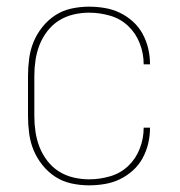

<svg xmlns="http://www.w3.org/2000/svg" viewBox="-20 -548 540 576"><path d="M247 8Q221 8 195 2.5Q169 -3 147 -17Q125 -31 108 -52Q91 -73 81 -97Q71 -121 67.5 -147.5Q64 -174 64 -200V-320Q64 -346 67.5 -372.5Q71 -399 81 -423Q91 -447 108 -468Q125 -489 147 -503Q169 -517 195 -522.5Q221 -528 247 -528Q271 -528 294.5 -524Q318 -520 339 -510Q360 -500 378 -484Q396 -468 407.5 -447Q419 -426 424.5 -403Q430 -380 430 -356V-355H411V-356Q411 -388 399 -418.5Q387 -449 364 -470.5Q341 -492 310 -501Q279 -510 247 -510Q224 -510 200.5 -504.5Q177 -499 157 -486.5Q137 -474 122 -454.5Q107 -435 98.5 -413Q90 -391 86.5 -367.5Q83 -344 83 -320V-200Q83 -176 86.5 -152.5Q90 -129 98.5 -107Q107 -85 122 -65.5Q137 -46 157 -33.5Q177 -21 200.5 -15.5Q224 -10 247 -10Q279 -10 310 -19Q341 -28 364 -49.5Q387 -71 399 -101.5Q411 -132 411 -164V-165H430V-164Q430 -140 424.5 -117Q419 -94 407.5 -73Q396 -52 378 -36Q360 -20 339 -10Q318 0 294.5 4Q271 8 247 8Z"/></svg>

Font: Iosevka Term Curly Thin
Style: Regular
Weight: 100
Designer: Belleve Invis
Foundry: Belleve Invis
Version: Version 32.3.0